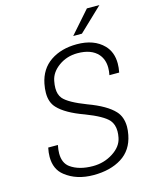

<svg xmlns="http://www.w3.org/2000/svg" viewBox="-133 -982 829 1074"><g transform="rotate(-15 282.0 -445.0)"><path d="M273.5 10.5Q175 10.5 110 -41Q61 -79 61 -151Q61 -175.5 67 -204H123Q117.5 -177 117.5 -156Q117.5 -100.5 153 -74.5Q202.5 -39 283 -39Q347 -39 399.2 -72.5Q451.5 -106 461 -155Q465 -175 465 -192Q465 -232 443.5 -257Q412.5 -292 313 -330Q207.5 -368 164 -415Q133 -447.5 133.5 -503Q133.5 -526.5 139 -554.5Q155.5 -636.5 217.8 -678.8Q280 -721 370.5 -721Q470 -721 525 -664.5Q564.5 -623.5 564.5 -558Q564.5 -533.5 559 -506.5H502.5Q507 -529 507 -548.5Q507 -596 480 -627.5Q441.5 -671.5 361 -671.5Q299.5 -671.5 252.2 -637.5Q205 -603.5 196 -555.5Q191.5 -533 191.5 -514.5Q191.5 -476.5 210.5 -454Q239.5 -420 341 -381Q447 -342 491 -294Q522.5 -260 523 -203.5Q523 -181.5 518 -156Q501.5 -71.5 436.2 -30.5Q371 10.5 273.5 10.5ZM414 -770.5H363.5L477.5 -900H550Z"/></g></svg>

Font: Roberto Sans Light
Style: Italic
Weight: 300
Italic angle: -11°
Designer: Google
Version: Version 1.00;June 11, 2020;FontCreator 12.0.0.2522 64-bit; t